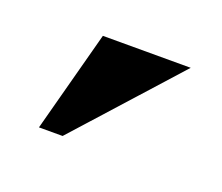

<svg xmlns="http://www.w3.org/2000/svg" viewBox="-45 -759 309 267"><g transform="rotate(20 110.0 -625.0)"><path d="M200 -700 65 -550H30L70 -700Z"/></g></svg>

Font: Yeseva One
Style: Regular
Weight: 400
Designer: Jovanny Lemonad
Foundry: Jovanny Lemonad
Version: Version 2.001; ttfautohint (v0.91) -l 8 -r 50 -G 200 -x 0 -w